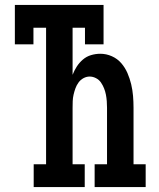

<svg xmlns="http://www.w3.org/2000/svg" viewBox="-20 -755 640 775"><path d="M116 0V-92H166V-643H115V-576H40V-735H398V-576H323V-643H273V-453Q280 -471 290 -486.5Q300 -502 314.5 -514.5Q329 -527 347.5 -532.5Q366 -538 385 -538Q409 -538 431.5 -528Q454 -518 469.5 -500Q485 -482 494.5 -460Q504 -438 509.5 -415Q515 -392 517 -368Q519 -344 519 -320V-92H568V0H362V-92H412V-320Q412 -333 411 -346.5Q410 -360 407.5 -373Q405 -386 400 -398.5Q395 -411 387.5 -422Q380 -433 367.5 -439.5Q355 -446 342 -446Q329 -446 317 -439.5Q305 -433 297 -422Q289 -411 284.5 -398.5Q280 -386 277 -373Q274 -360 273.5 -346.5Q273 -333 273 -320V-92H322V0Z"/></svg>

Font: Iosevka Curly Slab SmBdEx
Style: Regular
Weight: 600
Width: 7
Monospace: yes
Designer: Belleve Invis
Foundry: Belleve Invis
Version: Version 11.1.0; ttfautohint (v1.8.3)